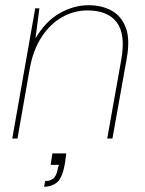

<svg xmlns="http://www.w3.org/2000/svg" viewBox="-20 -531 557 736"><path d="M27 0 115 -499H131L116 -384Q155 -450 209 -480.5Q263 -511 319 -511Q370 -511 407.5 -490.5Q445 -470 462 -425.5Q479 -381 466 -308L411 0H391L445 -303Q462 -400 427.5 -445.5Q393 -491 315 -491Q264 -491 218.5 -465.5Q173 -440 140 -390Q107 -340 94 -268L47 0ZM149 185 153 163Q177 163 188 149.5Q199 136 202 113L206 101H174L181 57H234Q232 69 231 80Q230 91 228 100Q218 154 197 169.5Q176 185 149 185Z"/></svg>

Font: DM Sans 20pt Thin
Style: Italic
Weight: 250
Italic angle: -10°
Version: Version 4.004;gftools[0.9.30]